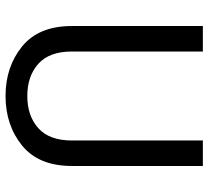

<svg xmlns="http://www.w3.org/2000/svg" viewBox="-50 -701 766 706"><g transform="rotate(90 333.0 -348.0)"><path d="M75.7 -229.5Q75.7 -107.4 150.6 -46.4Q225.6 14.6 333 14.6Q440.4 14.6 515.4 -46.4Q590.3 -107.4 590.3 -229.5V-710.9H496.6V-229.5Q496.6 -146.5 451.4 -106Q406.2 -65.4 333 -65.4Q259.8 -65.4 214.6 -106Q169.4 -146.5 169.4 -229.5V-710.9H75.7Z"/></g></svg>

Font: Roboto Flex
Style: Regular
Weight: 400
Designer: Berlow after Robertson
Foundry: Google
Version: Version 3.200;gftools[0.9.32]